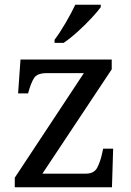

<svg xmlns="http://www.w3.org/2000/svg" viewBox="-20 -786 551 806"><path d="M42 0V-40L332 -479H176Q136 -479 123 -458.5Q110 -438 99 -398L98 -394H56L66 -536H449V-495L158 -57H340Q375 -57 388 -82Q401 -107 408 -139L413 -162H455L450 0ZM209 -619Q231 -648 255.5 -690Q280 -732 296 -766H403V-756Q391 -739 364 -710Q337 -681 305.5 -652.5Q274 -624 247 -606H209Z"/></svg>

Font: Noto Serif Old Uyghur
Style: Regular
Weight: 400
Designer: Lewis McGuffie
Foundry: Google LLC
Version: Version 1.003; ttfautohint (v1.8.4.7-5d5b)